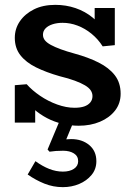

<svg xmlns="http://www.w3.org/2000/svg" viewBox="-20 -504 549 791"><path d="M304 14Q270 14 236.5 6Q203 -2 173.5 -17.5Q144 -33 119 -55Q94 -77 76 -105L125 -106V1H41V-153L90 -157Q112 -132 145 -109.5Q178 -87 215.5 -73.5Q253 -60 287 -60Q311 -60 327 -65.5Q343 -71 352 -82Q361 -93 361 -108Q361 -121 353.5 -132Q346 -143 330 -152.5Q314 -162 288.5 -171.5Q263 -181 226 -190Q170 -206 128.5 -226.5Q87 -247 64 -276.5Q41 -306 41 -348Q41 -386 62 -416.5Q83 -447 120 -465.5Q157 -484 208 -484Q252 -484 291.5 -470.5Q331 -457 362.5 -431Q394 -405 414 -367L370 -366V-471H453V-318L403 -313Q384 -343 357 -365Q330 -387 299.5 -398.5Q269 -410 238 -410Q215 -410 196.5 -404Q178 -398 167.5 -387Q157 -376 157 -361Q157 -348 165 -338Q173 -328 189.5 -319Q206 -310 230.5 -301Q255 -292 288 -283Q343 -268 386 -246.5Q429 -225 453 -194Q477 -163 477 -118Q477 -78 454 -48.5Q431 -19 392 -2.5Q353 14 304 14ZM239 267Q199 267 163 252.5Q127 238 94 215L126 160Q155 181 183 192Q211 203 239 203Q267 203 284.5 191.5Q302 180 302 160Q302 139 284.5 128Q267 117 240 117Q223 117 210 118Q197 119 184 121L176 112L228 -12H287L253 70Q257 70 262.5 69.5Q268 69 273 69Q318 69 347.5 93.5Q377 118 377 160Q377 193 357 217Q337 241 306 254Q275 267 239 267Z"/></svg>

Font: BioRhyme SemiBold
Style: Regular
Weight: 600
Designer: Aoife Mooney
Foundry: Aoife Mooney Type
Version: Version 1.600;gftools[0.9.33]